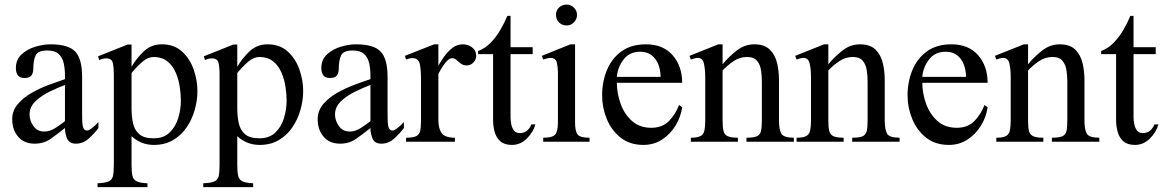

<svg xmlns="http://www.w3.org/2000/svg" viewBox="-20 -606 4974 821"><path d="M400.9 -84V-58.6Q384.3 -36.1 359.9 -13.9Q335.4 8.3 304.7 8.3Q276.4 8.3 267.1 -13.2Q257.8 -34.7 257.8 -58.6Q228.5 -35.2 198.2 -13.4Q168 8.3 128.4 8.3Q82.5 8.3 57.4 -21.7Q32.2 -51.8 32.2 -96.2Q32.2 -132.8 56.2 -160.9Q80.1 -189 116.5 -209.5Q152.8 -230 191.2 -244.1Q229.5 -258.3 257.8 -267.6V-284.2Q257.8 -311.5 252.4 -335.7Q247.1 -359.9 231 -375Q214.8 -390.1 182.1 -390.1Q142.1 -390.1 132.3 -368.9Q122.6 -347.7 122.6 -314.5Q122.6 -294.9 114.7 -283.7Q106.9 -272.5 85 -272.5Q64.5 -272.5 56.2 -284.2Q47.9 -295.9 47.9 -314.5Q47.9 -351.1 72.3 -373.5Q96.7 -396 131.1 -406.2Q165.5 -416.5 195.8 -416.5Q272.5 -416.5 301.8 -385.3Q331.1 -354 331.1 -278.3V-140.6Q331.1 -123.5 331.3 -102.3Q331.5 -81.1 333.5 -69.8Q334.5 -61.5 338.9 -54.7Q343.3 -47.9 352.5 -47.9Q359.4 -47.9 369.1 -55.2Q378.9 -62.5 387.9 -71Q397 -79.6 400.9 -84ZM257.8 -87.9V-242.7Q228 -231.4 192.6 -214.4Q157.2 -197.3 131.8 -173.1Q106.4 -148.9 106.4 -116.7Q106.4 -90.3 123 -66.9Q139.6 -43.5 169.4 -43.5Q192.4 -43.5 216.1 -58.3Q239.7 -73.2 257.8 -87.9Z M824.2 -217.3Q824.2 -176.3 812.5 -135.5Q800.8 -94.7 777.6 -60.8Q754.4 -26.9 719.5 -6.6Q684.6 13.7 638.2 13.7Q582.5 13.7 542.5 -23.9V99.6Q542.5 129.4 546.4 146Q550.3 162.6 564.7 169.4Q579.1 176.3 610.4 177.7V194.3H397V177.7Q430.2 176.3 444.8 169.7Q459.5 163.1 463.1 146.2Q466.8 129.4 466.8 97.2V-285.2Q466.8 -318.4 462.2 -337.4Q457.5 -356.4 434.1 -356.4Q418.5 -356.4 404.3 -349.1L399.4 -365.2L525.4 -415.5H542.5V-320.3Q563 -356.4 595 -386.5Q627 -416.5 671.9 -416.5Q724.6 -416.5 758.3 -385.7Q792 -355 808.1 -308.8Q824.2 -262.7 824.2 -217.3ZM753.4 -175.3Q753.4 -203.1 748.5 -235.4Q743.7 -267.6 731 -296.6Q718.3 -325.7 695.3 -344Q672.4 -362.3 636.7 -362.3Q612.8 -362.3 589.4 -342.3Q565.9 -322.3 542.5 -293.9V-143.1Q542.5 -109.4 548.6 -80.1Q554.7 -50.8 575 -32.7Q595.2 -14.6 636.7 -14.6Q680.2 -14.6 705.8 -39.8Q731.4 -64.9 742.4 -102.1Q753.4 -139.2 753.4 -175.3Z M1276.4 -217.3Q1276.4 -176.3 1264.6 -135.5Q1252.9 -94.7 1229.7 -60.8Q1206.5 -26.9 1171.6 -6.6Q1136.7 13.7 1090.3 13.7Q1034.7 13.7 994.6 -23.9V99.6Q994.6 129.4 998.5 146Q1002.4 162.6 1016.8 169.4Q1031.2 176.3 1062.5 177.7V194.3H849.1V177.7Q882.3 176.3 897 169.7Q911.6 163.1 915.3 146.2Q918.9 129.4 918.9 97.2V-285.2Q918.9 -318.4 914.3 -337.4Q909.7 -356.4 886.2 -356.4Q870.6 -356.4 856.4 -349.1L851.6 -365.2L977.5 -415.5H994.6V-320.3Q1015.1 -356.4 1047.1 -386.5Q1079.1 -416.5 1124 -416.5Q1176.8 -416.5 1210.4 -385.7Q1244.1 -355 1260.3 -308.8Q1276.4 -262.7 1276.4 -217.3ZM1205.6 -175.3Q1205.6 -203.1 1200.7 -235.4Q1195.8 -267.6 1183.1 -296.6Q1170.4 -325.7 1147.5 -344Q1124.5 -362.3 1088.9 -362.3Q1064.9 -362.3 1041.5 -342.3Q1018.1 -322.3 994.6 -293.9V-143.1Q994.6 -109.4 1000.7 -80.1Q1006.8 -50.8 1027.1 -32.7Q1047.4 -14.6 1088.9 -14.6Q1132.3 -14.6 1158 -39.8Q1183.6 -64.9 1194.6 -102.1Q1205.6 -139.2 1205.6 -175.3Z M1707 -84V-58.6Q1690.4 -36.1 1666 -13.9Q1641.6 8.3 1610.8 8.3Q1582.5 8.3 1573.2 -13.2Q1564 -34.7 1564 -58.6Q1534.7 -35.2 1504.4 -13.4Q1474.1 8.3 1434.6 8.3Q1388.7 8.3 1363.5 -21.7Q1338.4 -51.8 1338.4 -96.2Q1338.4 -132.8 1362.3 -160.9Q1386.2 -189 1422.6 -209.5Q1459 -230 1497.3 -244.1Q1535.6 -258.3 1564 -267.6V-284.2Q1564 -311.5 1558.6 -335.7Q1553.2 -359.9 1537.1 -375Q1521 -390.1 1488.3 -390.1Q1448.2 -390.1 1438.5 -368.9Q1428.7 -347.7 1428.7 -314.5Q1428.7 -294.9 1420.9 -283.7Q1413.1 -272.5 1391.1 -272.5Q1370.6 -272.5 1362.3 -284.2Q1354 -295.9 1354 -314.5Q1354 -351.1 1378.4 -373.5Q1402.8 -396 1437.3 -406.2Q1471.7 -416.5 1502 -416.5Q1578.6 -416.5 1607.9 -385.3Q1637.2 -354 1637.2 -278.3V-140.6Q1637.2 -123.5 1637.5 -102.3Q1637.7 -81.1 1639.6 -69.8Q1640.6 -61.5 1645 -54.7Q1649.4 -47.9 1658.7 -47.9Q1665.5 -47.9 1675.3 -55.2Q1685.1 -62.5 1694.1 -71Q1703.1 -79.6 1707 -84ZM1564 -87.9V-242.7Q1534.2 -231.4 1498.8 -214.4Q1463.4 -197.3 1438 -173.1Q1412.6 -148.9 1412.6 -116.7Q1412.6 -90.3 1429.2 -66.9Q1445.8 -43.5 1475.6 -43.5Q1498.5 -43.5 1522.2 -58.3Q1545.9 -73.2 1564 -87.9Z M2016.1 -367.2Q2016.1 -351.1 2004.2 -338.6Q1992.2 -326.2 1975.6 -326.2Q1960.9 -326.2 1950.7 -334Q1940.4 -341.8 1931.9 -349.6Q1923.3 -357.4 1913.1 -357.4Q1900.4 -357.4 1884.5 -337.6Q1868.7 -317.9 1854.5 -289.6V-93.8Q1854.5 -55.2 1869.1 -36.1Q1883.8 -17.1 1925.3 -17.1V0H1716.3V-17.1Q1746.6 -17.1 1760 -23.9Q1773.4 -30.8 1776.9 -46.9Q1780.3 -63 1780.3 -91.3V-266.1Q1780.3 -308.1 1774.9 -332.8Q1769.5 -357.4 1743.7 -357.4Q1731.4 -357.4 1716.3 -351.6L1711.4 -367.2L1836.4 -416.5H1854.5V-325.2Q1864.7 -343.8 1879.9 -365Q1895 -386.2 1915 -401.4Q1935.1 -416.5 1959 -416.5Q1980.5 -416.5 1998.3 -403.6Q2016.1 -390.6 2016.1 -367.2Z M2252.4 -74.2H2269.5Q2260.3 -41 2232.9 -13.7Q2205.6 13.7 2168.9 13.7Q2137.2 13.7 2119.6 -1.7Q2102.1 -17.1 2095.2 -41.7Q2088.4 -66.4 2088.4 -93.8V-374.5H2024.4V-387.7Q2055.2 -399.4 2078.9 -424.1Q2102.5 -448.7 2120.1 -479.2Q2137.7 -509.8 2149.4 -538.1H2163.1V-404.3H2257.8V-374.5H2163.1V-104.5Q2163.1 -91.3 2166 -75.7Q2168.9 -60.1 2177.2 -48.6Q2185.5 -37.1 2202.1 -37.1Q2222.2 -37.1 2233.9 -47.4Q2245.6 -57.6 2252.4 -74.2Z M2447.3 -542.5Q2447.3 -523.9 2434.3 -510.5Q2421.4 -497.1 2402.3 -497.1Q2383.8 -497.1 2370.6 -510Q2357.4 -522.9 2357.4 -542.5Q2357.4 -561.5 2370.6 -574Q2383.8 -586.4 2402.3 -586.4Q2420.9 -586.4 2434.1 -573.5Q2447.3 -560.5 2447.3 -542.5ZM2501 0H2302.7V-17.1Q2342.3 -17.1 2354 -30.5Q2365.7 -43.9 2365.7 -82.5V-298.8Q2365.7 -318.8 2360.8 -338.6Q2356 -358.4 2334.5 -358.4Q2327.6 -358.4 2319.3 -356.2Q2311 -354 2302.7 -351.6L2296.9 -367.2L2419.4 -416.5H2439V-82.5Q2439 -43.9 2450.2 -30.5Q2461.4 -17.1 2501 -17.1Z M2883.8 -157.2 2897 -147.5Q2891.1 -106 2868.7 -69.1Q2846.2 -32.2 2811 -9.3Q2775.9 13.7 2731.4 13.7Q2673.3 13.7 2634 -17.3Q2594.7 -48.3 2574.7 -96.9Q2554.7 -145.5 2554.7 -198.2Q2554.7 -256.3 2575.2 -306.2Q2595.7 -356 2637.2 -386.2Q2678.7 -416.5 2742.2 -416.5Q2815.4 -416.5 2856.2 -369.9Q2897 -323.2 2897 -252H2617.7Q2617.7 -208.5 2633.3 -163.8Q2648.9 -119.1 2681.6 -89.4Q2714.4 -59.6 2765.1 -59.6Q2811.5 -59.6 2839.6 -87.6Q2867.7 -115.7 2883.8 -157.2ZM2617.7 -277.3H2804.7Q2804.7 -304.2 2795.7 -328.9Q2786.6 -353.5 2767.3 -369.1Q2748 -384.8 2717.3 -384.8Q2671.9 -384.8 2646.5 -351.6Q2621.1 -318.4 2617.7 -277.3Z M3374.5 0H3171.9V-17.1Q3202.6 -17.1 3216.6 -23.4Q3230.5 -29.8 3234.1 -46.1Q3237.8 -62.5 3237.8 -91.3V-256.8Q3237.8 -279.8 3234.4 -304.2Q3231 -328.6 3217.5 -345.5Q3204.1 -362.3 3174.3 -362.3Q3142.6 -362.3 3116.2 -344.2Q3089.8 -326.2 3069.8 -304.7V-91.3Q3069.8 -63 3073.5 -46.9Q3077.1 -30.8 3091.1 -23.9Q3105 -17.1 3135.3 -17.1V0H2934.1V-17.1Q2963.9 -17.1 2976.6 -24.9Q2989.3 -32.7 2992.4 -49.3Q2995.6 -65.9 2995.6 -91.3V-277.8Q2995.6 -308.1 2990.2 -333.3Q2984.9 -358.4 2964.4 -358.4Q2957 -358.4 2949.2 -356.2Q2941.4 -354 2934.1 -351.6L2928.2 -367.2L3051.8 -416.5H3069.8V-331.1Q3094.2 -361.3 3128.9 -388.9Q3163.6 -416.5 3205.1 -416.5Q3249 -416.5 3272 -393.6Q3294.9 -370.6 3303 -335.7Q3311 -300.8 3311 -264.2V-91.3Q3311 -52.7 3320.8 -34.9Q3330.6 -17.1 3374.5 -17.1Z M3826.7 0H3624V-17.1Q3654.8 -17.1 3668.7 -23.4Q3682.6 -29.8 3686.3 -46.1Q3689.9 -62.5 3689.9 -91.3V-256.8Q3689.9 -279.8 3686.5 -304.2Q3683.1 -328.6 3669.7 -345.5Q3656.2 -362.3 3626.5 -362.3Q3594.7 -362.3 3568.4 -344.2Q3542 -326.2 3522 -304.7V-91.3Q3522 -63 3525.6 -46.9Q3529.3 -30.8 3543.2 -23.9Q3557.1 -17.1 3587.4 -17.1V0H3386.2V-17.1Q3416 -17.1 3428.7 -24.9Q3441.4 -32.7 3444.6 -49.3Q3447.8 -65.9 3447.8 -91.3V-277.8Q3447.8 -308.1 3442.4 -333.3Q3437 -358.4 3416.5 -358.4Q3409.2 -358.4 3401.4 -356.2Q3393.6 -354 3386.2 -351.6L3380.4 -367.2L3503.9 -416.5H3522V-331.1Q3546.4 -361.3 3581.1 -388.9Q3615.7 -416.5 3657.2 -416.5Q3701.2 -416.5 3724.1 -393.6Q3747.1 -370.6 3755.1 -335.7Q3763.2 -300.8 3763.2 -264.2V-91.3Q3763.2 -52.7 3772.9 -34.9Q3782.7 -17.1 3826.7 -17.1Z M4189.9 -157.2 4203.1 -147.5Q4197.3 -106 4174.8 -69.1Q4152.3 -32.2 4117.2 -9.3Q4082 13.7 4037.6 13.7Q3979.5 13.7 3940.2 -17.3Q3900.9 -48.3 3880.9 -96.9Q3860.8 -145.5 3860.8 -198.2Q3860.8 -256.3 3881.3 -306.2Q3901.9 -356 3943.4 -386.2Q3984.9 -416.5 4048.3 -416.5Q4121.6 -416.5 4162.4 -369.9Q4203.1 -323.2 4203.1 -252H3923.8Q3923.8 -208.5 3939.5 -163.8Q3955.1 -119.1 3987.8 -89.4Q4020.5 -59.6 4071.3 -59.6Q4117.7 -59.6 4145.8 -87.6Q4173.8 -115.7 4189.9 -157.2ZM3923.8 -277.3H4110.8Q4110.8 -304.2 4101.8 -328.9Q4092.8 -353.5 4073.5 -369.1Q4054.2 -384.8 4023.4 -384.8Q3978 -384.8 3952.6 -351.6Q3927.2 -318.4 3923.8 -277.3Z M4680.7 0H4478V-17.1Q4508.8 -17.1 4522.7 -23.4Q4536.6 -29.8 4540.3 -46.1Q4543.9 -62.5 4543.9 -91.3V-256.8Q4543.9 -279.8 4540.5 -304.2Q4537.1 -328.6 4523.7 -345.5Q4510.3 -362.3 4480.5 -362.3Q4448.7 -362.3 4422.4 -344.2Q4396 -326.2 4376 -304.7V-91.3Q4376 -63 4379.6 -46.9Q4383.3 -30.8 4397.2 -23.9Q4411.1 -17.1 4441.4 -17.1V0H4240.2V-17.1Q4270 -17.1 4282.7 -24.9Q4295.4 -32.7 4298.6 -49.3Q4301.8 -65.9 4301.8 -91.3V-277.8Q4301.8 -308.1 4296.4 -333.3Q4291 -358.4 4270.5 -358.4Q4263.2 -358.4 4255.4 -356.2Q4247.6 -354 4240.2 -351.6L4234.4 -367.2L4357.9 -416.5H4376V-331.1Q4400.4 -361.3 4435.1 -388.9Q4469.7 -416.5 4511.2 -416.5Q4555.2 -416.5 4578.1 -393.6Q4601.1 -370.6 4609.1 -335.7Q4617.2 -300.8 4617.2 -264.2V-91.3Q4617.2 -52.7 4627 -34.9Q4636.7 -17.1 4680.7 -17.1Z M4916.5 -74.2H4933.6Q4924.3 -41 4897 -13.7Q4869.6 13.7 4833 13.7Q4801.3 13.7 4783.7 -1.7Q4766.1 -17.1 4759.3 -41.7Q4752.4 -66.4 4752.4 -93.8V-374.5H4688.5V-387.7Q4719.2 -399.4 4742.9 -424.1Q4766.6 -448.7 4784.2 -479.2Q4801.8 -509.8 4813.5 -538.1H4827.1V-404.3H4921.9V-374.5H4827.1V-104.5Q4827.1 -91.3 4830.1 -75.7Q4833 -60.1 4841.3 -48.6Q4849.6 -37.1 4866.2 -37.1Q4886.2 -37.1 4897.9 -47.4Q4909.7 -57.6 4916.5 -74.2Z"/></svg>

Font: Scheherazade New
Style: Regular
Weight: 400
Designer: SIL International
Foundry: SIL International
Version: Version 4.000